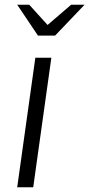

<svg xmlns="http://www.w3.org/2000/svg" viewBox="-20 -795 379 815"><path d="M130 -550H198L121 0H53ZM53 -775H104L182 -689L282 -775H339L214 -644H141Z"/></svg>

Font: Krub
Style: Italic
Weight: 400
Italic angle: -8°
Designer: Ekaluck Peanpanawate
Foundry: Cadson Demak Co.,Ltd.
Version: Version 1.000; ttfautohint (v1.6)